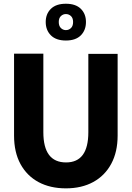

<svg xmlns="http://www.w3.org/2000/svg" viewBox="-20 -1022 722 1052"><path d="M341 10Q255 10 191.2 -24.2Q127.5 -58.5 92.2 -123.2Q57 -188 57 -279V-728H217.5V-297.5Q217.5 -132 342 -132Q464 -132 464 -297.5V-727H624.5V-279Q624.5 -189.5 589.5 -124.5Q554.5 -59.5 491 -24.8Q427.5 10 341 10ZM341 -800Q287.5 -800 259 -828.2Q230.5 -856.5 230.5 -901.5Q230.5 -946 259 -973.8Q287.5 -1001.5 341 -1001.5Q394.5 -1001.5 422.8 -973.8Q451 -946 451 -901.5Q451 -856.5 422.8 -828.2Q394.5 -800 341 -800ZM341 -857Q357 -857 368.8 -868.2Q380.5 -879.5 380.5 -901.5Q380.5 -923 368.8 -934Q357 -945 341 -945Q325.5 -945 313.8 -934Q302 -923 302 -901.5Q302 -879.5 313.8 -868.2Q325.5 -857 341 -857Z"/></svg>

Font: Spline Sans
Style: Bold
Weight: 700
Designer: Eben Sorkin, Mirko Velimirovic
Foundry: Sorkin Type
Version: Version 1.000; ttfautohint (v1.8.3)